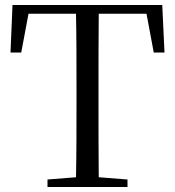

<svg xmlns="http://www.w3.org/2000/svg" viewBox="-20 -748 699 768"><path d="M22 -538H65L94 -693H284C286 -593 286 -492 286 -391V-337C286 -236 286 -137 284 -39L170 -30V0H490V-30L375 -39C374 -138 374 -237 374 -337V-391C374 -493 374 -594 375 -693H566L595 -538H638L629 -728H30Z"/></svg>

Font: Harano Aji Mincho KR
Style: Regular
Weight: 400
Foundry: Masamichi Hosoda
Version: HaranoAjiMinchoKR-Regular version 20230610;ttx 4.39.4